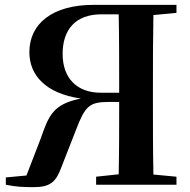

<svg xmlns="http://www.w3.org/2000/svg" viewBox="-20 -761 782 791"><path d="M376 0H707V-33L612 -42C610 -142 610 -243 610 -346V-394C610 -496 610 -597 612 -699L707 -708V-741H365C198 -741 101 -665 101 -546C101 -452 167 -376 313 -355C198 -332 181 -285 148 -191L89 -38L4 -30V0C46 9 77 10 120 10C188 10 211 -13 232 -70L292 -223C330 -324 348 -341 428 -341H471C471 -239 471 -140 469 -43L376 -33ZM471 -379H395C297 -379 238 -439 238 -539C238 -639 291 -702 398 -702H469C471 -603 471 -500 471 -379Z"/></svg>

Font: Noto Serif JP
Style: Bold
Weight: 700
Designer: Ryoko NISHIZUKA 西塚涼子 (kana & ideographs); Frank Grießhammer (Latin, Greek & Cyrillic); Wenlong ZHANG 张文龙 (bopomofo); San
Foundry: Adobe
Version: Version 2.001;hotconv 1.1.0;makeotfexe 2.6.0